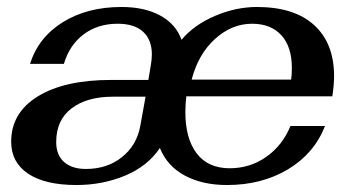

<svg xmlns="http://www.w3.org/2000/svg" viewBox="-20 -520 996 550"><path d="M12 -114Q12 -197 88.5 -244Q165 -291 298 -291H405L412 -333Q415 -350 415 -364Q415 -406 390 -429Q365 -452 317 -452Q260 -452 219.5 -421.5Q179 -391 163 -337H66Q90 -413 160 -456.5Q230 -500 328 -500Q394 -500 439 -475.5Q484 -451 500 -406Q536 -449 596 -474.5Q656 -500 716 -500Q823 -500 880 -448Q937 -396 937 -302Q937 -277 932 -244H514V-247Q511 -222 511 -199Q511 -123 543.5 -80.5Q576 -38 638 -38Q696 -38 742.5 -70.5Q789 -103 812 -159H911Q880 -80 805 -35Q730 10 630 10Q560 10 509.5 -17Q459 -44 438 -96Q403 -44 338.5 -17Q274 10 199 10Q109 10 60.5 -22.5Q12 -55 12 -114ZM814 -292Q816 -304 816 -326Q816 -386 786 -419Q756 -452 702 -452Q644 -452 596 -408.5Q548 -365 529 -292ZM382 -160 397 -243H303Q229 -243 185 -209.5Q141 -176 141 -113Q141 -76 163.5 -56Q186 -36 226 -36Q287 -36 329.5 -70Q372 -104 382 -160Z"/></svg>

Font: Fahkwang SemiBold
Style: Italic
Weight: 600
Italic angle: -10°
Version: Version 1.000; ttfautohint (v1.6)